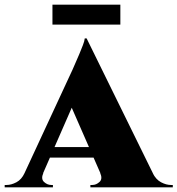

<svg xmlns="http://www.w3.org/2000/svg" viewBox="-62 -800 758 820"><path d="M308 -636 618 -5H391L222 -391ZM123 -61Q112 -36 126 -23Q140 -10 157 -10H164V0H-42V-10Q-42 -10 -38 -10Q-34 -10 -34 -10Q-14 -10 8 -21.5Q30 -33 43 -61ZM308 -636 307 -483 97 -3H16L248 -503Q252 -513 260 -530.5Q268 -548 276.5 -568.5Q285 -589 292 -607Q299 -625 300 -636ZM375 -172V-127H126V-172ZM366 -61H590Q604 -33 626 -21.5Q648 -10 668 -10Q668 -10 672 -10Q676 -10 676 -10V0H324V-10H332Q349 -10 363 -23Q377 -36 366 -61ZM162 -780H452V-695H162Z"/></svg>

Font: Cinzel Black
Style: Regular
Weight: 900
Designer: Natanael Gama
Version: Version 2.000